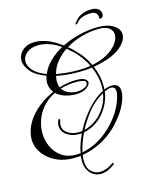

<svg xmlns="http://www.w3.org/2000/svg" viewBox="-223 -1069 1236 1490"><g transform="rotate(-15 394.5 -323.5)"><path d="M658 -950Q690 -950 710.5 -935.5Q731 -921 731 -893Q731 -890 731 -886Q731 -882 730 -879Q729 -875 726 -871.5Q723 -868 719 -865Q714 -863 707 -861.5Q700 -860 700 -865Q700 -878 696.5 -891Q693 -904 681.5 -913Q670 -922 645 -922Q606 -922 575.5 -911Q545 -900 528 -877Q523 -870 521 -868.5Q519 -867 516 -867Q508 -867 508 -871Q508 -872 513 -880Q523 -894 540.5 -910.5Q558 -927 586.5 -938.5Q615 -950 658 -950ZM398 303Q348 303 314.5 264.5Q281 226 281 162Q281 145 284 127Q250 131 215 130Q154 129 103.5 108.5Q53 88 17 54Q-19 20 -37 -21.5Q-55 -63 -52 -105Q-47 -174 -10.5 -232Q26 -290 83 -335Q140 -380 206 -408Q193 -424 185 -444Q177 -464 177 -487Q177 -498 179 -511Q181 -524 186 -537L188 -542Q105 -572 67.5 -617.5Q30 -663 30 -706Q30 -752 67 -785.5Q104 -819 168 -819Q211 -819 264.5 -799.5Q318 -780 379 -734Q447 -768 523 -786Q599 -804 669 -804Q749 -804 795 -773.5Q841 -743 841 -699Q841 -676 826 -650Q802 -610 759.5 -583Q717 -556 665 -539.5Q613 -523 560 -514Q577 -476 586 -435Q595 -394 595 -353Q595 -346 595 -338.5Q595 -331 594 -323Q611 -330 627.5 -334Q644 -338 658 -338Q685 -338 702 -323.5Q719 -309 719 -275Q719 -259 715 -239.5Q711 -220 701 -195Q681 -144 645 -96Q609 -48 577 -17Q520 38 449 74.5Q378 111 300 124L297 147Q296 152 296 157.5Q296 163 296 168Q296 226 325.5 256Q355 286 398 286Q422 286 449 276Q476 266 503 246Q507 244 508 244Q513 244 515 249Q517 254 512 258Q482 281 453 292Q424 303 398 303ZM553 -531Q628 -546 679.5 -576.5Q731 -607 757 -644Q783 -681 783 -713Q783 -745 756.5 -767Q730 -789 674 -789Q607 -789 536 -769.5Q465 -750 406 -713Q419 -703 432 -691Q445 -679 458 -665Q516 -609 553 -531ZM193 -555Q215 -608 260 -651.5Q305 -695 363 -726Q314 -760 269.5 -774Q225 -788 188 -788Q129 -788 93.5 -759Q58 -730 58 -689Q58 -654 90 -617.5Q122 -581 193 -555ZM439 -520Q465 -520 490 -522Q515 -524 538 -528Q520 -564 497 -596Q474 -628 448 -655Q434 -669 420 -680Q406 -691 394 -703L392 -705Q346 -674 311 -631.5Q276 -589 262 -536Q299 -529 343 -524.5Q387 -520 439 -520ZM251 109Q260 109 269 108.5Q278 108 288 107Q294 70 307 33Q320 -4 337 -40Q332 -39 326.5 -39Q321 -39 316 -39Q258 -39 217.5 -67.5Q177 -96 177 -143Q177 -165 187 -188Q188 -192 194 -192Q198 -192 200.5 -189.5Q203 -187 201 -182Q197 -172 195 -162Q193 -152 193 -143Q193 -103 228 -78.5Q263 -54 315 -54Q323 -54 330.5 -54.5Q338 -55 345 -56Q382 -130 434 -192.5Q486 -255 543 -294Q561 -306 579 -315Q580 -324 580.5 -332.5Q581 -341 581 -350Q581 -391 571.5 -432.5Q562 -474 545 -512Q517 -508 490 -506.5Q463 -505 439 -505Q387 -505 342 -509.5Q297 -514 259 -522Q258 -515 256.5 -507.5Q255 -500 254 -492Q251 -455 263 -429Q298 -440 333 -445.5Q368 -451 401 -451Q447 -451 468 -438.5Q489 -426 489 -409Q489 -387 457 -365.5Q425 -344 369 -344Q362 -344 354.5 -344.5Q347 -345 339 -346Q261 -354 216 -397Q156 -368 117.5 -323.5Q79 -279 60 -227Q41 -175 41 -123Q41 -62 65.5 -9Q90 44 137 76.5Q184 109 251 109ZM384 -362Q419 -362 446.5 -375Q474 -388 474 -409Q474 -421 461 -426.5Q448 -432 431 -434Q414 -436 403 -436Q326 -436 269 -417Q287 -388 319.5 -375Q352 -362 384 -362ZM303 104Q360 94 415 66Q470 38 517 -3.5Q564 -45 601 -94.5Q638 -144 659 -197Q681 -253 681 -283Q681 -323 647 -323Q625 -323 593 -307Q589 -276 578.5 -246Q568 -216 551 -187Q512 -121 459.5 -86.5Q407 -52 356 -43Q337 -6 324 31.5Q311 69 303 104ZM364 -60Q411 -71 457.5 -103.5Q504 -136 539 -195Q567 -243 576 -298L553 -284Q495 -249 447 -188Q399 -127 364 -60Z"/></g></svg>

Font: Mea Culpa
Style: Regular
Weight: 400
Designer: Robert E. Leuschke
Foundry: Robert E. Leuschke
Version: Version 1.010; ttfautohint (v1.8.3)